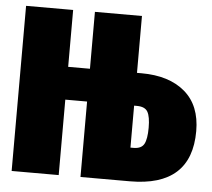

<svg xmlns="http://www.w3.org/2000/svg" viewBox="-50 -751 891 806"><g transform="rotate(5 395.0 -348.0)"><path d="M535.2 -456.1Q651.4 -456.1 718.3 -399.2Q785.2 -342.3 785.2 -233.9Q785.2 0 525.9 0H317.9V-317.9H226.1V0H27.8V-695.8H226.1V-456.1H317.9V-695.8H516.1V-456.1ZM528.8 -141.1Q562 -141.1 573.5 -162.1Q585 -183.1 585 -231Q585 -277.3 573.5 -297.6Q562 -317.9 527.8 -317.9H516.1V-141.1Z"/></g></svg>

Font: Fira Sans Compressed Heavy
Style: Regular
Weight: 900
Width: 1
Designer: Carrois Corporate & Edenspiekermann AG
Foundry: Carrois Corporate GbR & Edenspiekermann AG
Version: Version 4.203;PS 004.203;hotconv 1.0.88;makeotf.lib2.5.64775